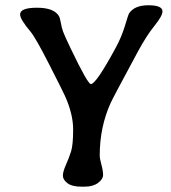

<svg xmlns="http://www.w3.org/2000/svg" viewBox="-20 -700 645 723"><path d="M322.3 -383.3Q341.8 -383.3 417 -522.5Q438 -561.5 450.7 -603.5Q463.4 -645.5 465.3 -648.4Q485.4 -680.2 538.6 -680.2Q591.8 -680.2 591.8 -657.2Q591.8 -640.1 561.8 -603Q531.7 -565.9 499 -505.4Q404.8 -330.6 396.5 -312Q355.5 -221.2 355.5 -114.3Q355.5 -103.5 361.8 -80.3Q368.2 -57.1 368.2 -41.3Q368.2 -25.4 349.1 -11.2Q330.1 2.9 298.8 2.9H286.1Q251 2.9 233.9 -10.3Q216.8 -23.4 216.8 -38.6Q216.8 -53.7 228.5 -79.8Q240.2 -106 247.8 -130.4Q255.4 -154.8 255.4 -212.6Q255.4 -270.5 224.6 -338.9Q216.3 -357.4 165 -458Q113.8 -558.6 94.7 -581.1Q55.7 -627.4 55.7 -645.5Q55.7 -670.9 118.9 -670.9Q182.1 -670.9 201.2 -640.6Q206.1 -632.8 209 -614.7Q211.9 -596.7 217.5 -581.1Q223.1 -565.4 247.1 -515.6Q310.5 -383.3 322.3 -383.3Z"/></svg>

Font: Averia Gruesa Libre
Style: Regular
Weight: 500
Italic angle: -1.70001°
Version: Version 1.001